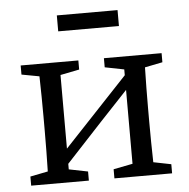

<svg xmlns="http://www.w3.org/2000/svg" viewBox="-49 -708 743 756"><g transform="rotate(-5 322.5 -329.5)"><path d="M373 -439V-475H601V-439L531 -425Q530 -388 529.5 -343.5Q529 -299 529 -265V-210Q529 -176 529.5 -131.5Q530 -87 531 -50L601 -36V0H373V-36L449 -51V-343L340 -227L197 -73V-51L272 -36V0H44V-36L114 -50Q115 -87 115.5 -131.5Q116 -176 116 -210V-265Q116 -299 115.5 -344Q115 -389 114 -426L44 -439V-475H272V-439L197 -424V-133L449 -401V-424ZM203 -596V-659H443V-596Z"/></g></svg>

Font: Source Serif 4
Style: Regular
Weight: 400
Designer: Frank Grießhammer
Foundry: Adobe
Version: Version 4.005;hotconv 1.1.0;makeotfexe 2.6.0